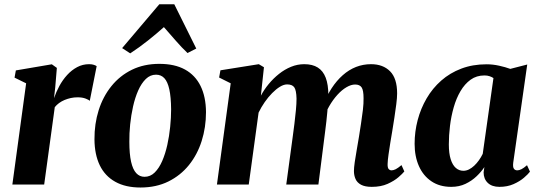

<svg xmlns="http://www.w3.org/2000/svg" viewBox="-20 -844 2461 878"><path d="M36.5 0 99.5 -463 46.5 -489 52.5 -522 217 -550 240 -533.5 232.5 -443.5 227 -395Q236.5 -423 251.5 -450.8Q266.5 -478.5 287 -501Q307.5 -523.5 332.8 -537Q358 -550.5 387.5 -550.5Q400.5 -550.5 409.2 -547.5Q418 -544.5 422 -541.5L390.5 -383Q387 -387 372 -393Q357 -399 335 -399Q319 -399 304 -395.8Q289 -392.5 275.2 -386.8Q261.5 -381 250.2 -372.8Q239 -364.5 230.5 -354L182 0Z M708.5 -552Q779 -552 826 -526Q873 -500 897.2 -450.8Q921.5 -401.5 922 -331.5Q922 -261.5 902.2 -199.2Q882.5 -137 844 -89.2Q805.5 -41.5 749.8 -14Q694 13.5 622.5 13.5Q554 13.5 507 -12.8Q460 -39 436.2 -88.2Q412.5 -137.5 412 -206.5Q411.5 -277.5 431.2 -340Q451 -402.5 489.5 -450.2Q528 -498 583.2 -525Q638.5 -552 708.5 -552ZM693.5 -502.5Q667 -502.5 646.8 -482.8Q626.5 -463 612 -430.2Q597.5 -397.5 588.5 -357.2Q579.5 -317 575.2 -275Q571 -233 571.5 -195.5Q571.5 -139.5 579.5 -104.2Q587.5 -69 603 -52.2Q618.5 -35.5 641 -35.5Q667.5 -35.5 687.5 -55.2Q707.5 -75 721.8 -107.8Q736 -140.5 745 -181Q754 -221.5 758.2 -263.8Q762.5 -306 762.5 -344Q762 -401 754.2 -435.8Q746.5 -470.5 731.5 -486.5Q716.5 -502.5 693.5 -502.5ZM575.5 -600 538.5 -624 708.5 -824.5H777L877.5 -622L837.5 -601.5Q810 -627.5 783 -658.8Q756 -690 729.5 -720Q695 -689 655.5 -657.8Q616 -626.5 575.5 -600Z M1187 -536.5 1173 -406.5Q1187.5 -434 1208.8 -459.8Q1230 -485.5 1255.8 -506Q1281.5 -526.5 1310.8 -538.5Q1340 -550.5 1371.5 -550.5Q1409 -550.5 1433.2 -535.2Q1457.5 -520 1469.5 -488.5Q1481.5 -457 1481.5 -408.5Q1481.5 -401 1480.8 -391.2Q1480 -381.5 1479 -370.8Q1478 -360 1476.5 -350L1458 -362Q1474 -406 1496.8 -440.8Q1519.5 -475.5 1547.5 -500.2Q1575.5 -525 1608 -537.8Q1640.5 -550.5 1676.5 -550.5Q1731.5 -550.5 1763.8 -518Q1796 -485.5 1796 -417Q1796 -397 1792.2 -367.5Q1788.5 -338 1783.5 -305.8Q1778.5 -273.5 1774 -246Q1769.5 -220.5 1765 -192.2Q1760.5 -164 1756.8 -138Q1753 -112 1752.5 -94Q1752 -76.5 1757.5 -70.8Q1763 -65 1770.5 -65Q1779 -65 1789.5 -70.2Q1800 -75.5 1816 -89L1829 -60Q1821 -50 1802 -33.5Q1783 -17 1752.5 -3.2Q1722 10.5 1680 10.5Q1649 10.5 1631 0.8Q1613 -9 1605.8 -25.5Q1598.5 -42 1598.5 -62Q1598.5 -76.5 1602.2 -102.8Q1606 -129 1611.5 -159.8Q1617 -190.5 1621.5 -218.5Q1626 -247.5 1631 -279.5Q1636 -311.5 1639.5 -341.5Q1643 -371.5 1642.5 -395Q1642.5 -431 1633.8 -444.2Q1625 -457.5 1604 -457.5Q1585.5 -457.5 1564.5 -445.2Q1543.5 -433 1523 -410.5Q1502.5 -388 1485.2 -358Q1468 -328 1457 -292.5L1479.5 -378.5Q1479 -357 1477 -334.5Q1475 -312 1472.5 -289.2Q1470 -266.5 1467 -244L1436 0H1289L1318.5 -218Q1322.5 -247.5 1326.5 -279.2Q1330.5 -311 1333.2 -340.8Q1336 -370.5 1336 -393Q1335 -432 1325.5 -445Q1316 -458 1293 -458Q1277.5 -458 1260 -447.2Q1242.5 -436.5 1224.5 -418.2Q1206.5 -400 1190.5 -377Q1174.5 -354 1162.5 -329L1117.5 0H972L1035 -463L982 -489.5L988 -522.5L1163.5 -550.5Z M2327 -100.5Q2324.5 -80.5 2329.8 -72.8Q2335 -65 2345.5 -65Q2354 -65 2364.5 -70.2Q2375 -75.5 2390 -88.5L2403.5 -59Q2395 -47.5 2375.8 -31Q2356.5 -14.5 2328.2 -2Q2300 10.5 2264 10.5Q2229.5 10.5 2210.5 -7.8Q2191.5 -26 2191.5 -56L2195 -80Q2181 -58.5 2159.2 -37.8Q2137.5 -17 2108.5 -3.2Q2079.5 10.5 2043.5 10.5Q1990.5 10.5 1953 -14.8Q1915.5 -40 1895.8 -84.2Q1876 -128.5 1876 -186.5Q1876 -242 1890 -295Q1904 -348 1931 -394.2Q1958 -440.5 1997.8 -475.5Q2037.5 -510.5 2089.5 -530.2Q2141.5 -550 2205 -550Q2233.5 -550 2262.8 -543.5Q2292 -537 2313.5 -529L2391 -549ZM2236.5 -487Q2229 -492 2218.8 -495.5Q2208.5 -499 2195.5 -499Q2159 -499 2132 -479.5Q2105 -460 2085.8 -427.2Q2066.5 -394.5 2054.8 -353.2Q2043 -312 2037.8 -268.5Q2032.5 -225 2032.5 -184Q2032.5 -142.5 2041 -115.8Q2049.5 -89 2064.5 -76Q2079.5 -63 2099 -63Q2112 -63 2124.5 -69.2Q2137 -75.5 2148.5 -86.2Q2160 -97 2170 -111Q2180 -125 2187.5 -140.5Z"/></svg>

Font: Merriweather 60pt ExtraBold
Style: Italic
Weight: 800
Italic angle: -7.8°
Version: Version 2.101